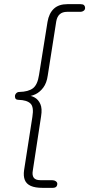

<svg xmlns="http://www.w3.org/2000/svg" viewBox="-20 -725 430 925"><path d="M234 180H185Q149 180 128 170.5Q107 161 99.5 142Q92 123 96 95L136 -162Q144 -210 126.5 -226.5Q109 -243 69 -244Q52 -244 52 -261Q52 -269 58 -275.5Q64 -282 73 -282Q117 -283 139 -300Q161 -317 168 -364L209 -620Q216 -661 239.5 -683Q263 -705 305 -705H368Q380 -705 385 -700Q390 -695 390 -687Q390 -678 383 -673Q376 -668 368 -668H303Q281 -668 268 -656.5Q255 -645 251 -622L210 -361Q205 -325 188.5 -303Q172 -281 151 -271Q130 -261 110 -261V-265Q130 -265 147.5 -255Q165 -245 174.5 -223.5Q184 -202 178 -165L138 97Q134 119 142.5 131Q151 143 174 143H230Q241 143 248.5 148Q256 153 256 160Q256 180 234 180Z"/></svg>

Font: Nunito Variable Extra Light
Style: Italic
Weight: 200
Italic angle: -9°
Designer: Vernon Adams
Foundry: Vernon Adams
Version: Version 3.602